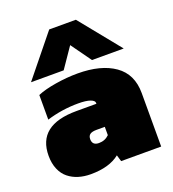

<svg xmlns="http://www.w3.org/2000/svg" viewBox="-136 -841 859 955"><g transform="rotate(-20 293.5 -364.0)"><path d="M58.1 -522 232.9 -737.8H374L548.8 -522H380.9L304.2 -628.9L231 -522ZM182.1 9.8Q147 9.8 117.4 0.7Q87.9 -8.3 64.7 -26.9Q41.5 -45.4 28.3 -76.4Q15.1 -107.4 15.1 -147.9Q15.1 -310.1 221.2 -310.1H327.1V-314.9Q327.1 -327.1 305.2 -335Q283.2 -342.8 242.2 -342.8Q157.2 -342.8 75.2 -317.9V-448.2Q113.3 -464.4 173.3 -474.1Q233.4 -483.9 290 -483.9Q413.6 -483.9 485.4 -433.6Q557.1 -383.3 557.1 -283.2V0H345.2L335 -34.2Q280.3 9.8 182.1 9.8ZM272.9 -122.1Q305.2 -122.1 327.1 -144V-188H283.2Q259.8 -188 248.8 -180.2Q237.8 -172.4 237.8 -154.8Q237.8 -122.1 272.9 -122.1Z"/></g></svg>

Font: Kanit Black
Style: Regular
Weight: 900
Designer: Katatrad Team
Foundry: CadsonDemak
Version: Version 1.000;PS 001.000;hotconv 1.0.88;makeotf.lib2.5.64775